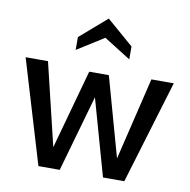

<svg xmlns="http://www.w3.org/2000/svg" viewBox="-81 -816 888 896"><g transform="rotate(10 362.5 -367.5)"><path d="M12 -490H118L212 -99L316 -475H409L514 -99L608 -490H714L566 0H465L363 -362L260 0H159ZM236 -625 363 -735 490 -625V-564L363 -644L236 -564Z"/></g></svg>

Font: Cabin
Style: Regular
Weight: 400
Designer: Pablo Impallari
Foundry: Pablo Impallari. http://www.impallari.com Igino Marini. http://www.ikern.com
Version: Version 2.200